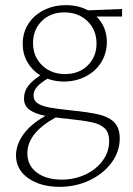

<svg xmlns="http://www.w3.org/2000/svg" viewBox="-20 -435 516 744"><path d="M453 -371H354Q394 -331 394 -272Q394 -229 372.5 -194Q351 -159 312.5 -139Q274 -119 227 -119Q194 -119 164 -130Q137 -114 123.5 -98.5Q110 -83 110 -65Q110 -45 126 -34.5Q142 -24 171.5 -18.5Q201 -13 258 -7Q327 0 364.5 9Q402 18 423 39.5Q444 61 444 101Q444 152 412.5 195Q381 238 327.5 263.5Q274 289 211 289Q137 289 89.5 255.5Q42 222 42 167Q42 126 70.5 86Q99 46 156 14Q116 6 94.5 -9.5Q73 -25 73 -53Q73 -80 88.5 -101Q104 -122 136 -143Q104 -163 86 -194.5Q68 -226 68 -265Q68 -308 89.5 -342Q111 -376 149.5 -395.5Q188 -415 235 -415Q284 -415 321 -395L453 -400ZM354 -266Q354 -319 319 -353Q284 -387 229 -387Q176 -387 142 -353.5Q108 -320 108 -268Q108 -216 143 -182Q178 -148 232 -148Q286 -148 320 -181.5Q354 -215 354 -266ZM239 25Q224 24 196 20Q86 80 86 159Q86 206 122.5 233.5Q159 261 219 261Q270 261 312.5 240.5Q355 220 379 186Q403 152 403 112Q403 79 386 62.5Q369 46 337 39Q305 32 239 25Z"/></svg>

Font: Ysabeau Light
Style: Regular
Weight: 300
Designer: Christian Thalmann (Catharsis Fonts)
Version: Version 0.003